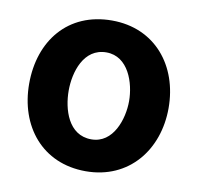

<svg xmlns="http://www.w3.org/2000/svg" viewBox="-65 -595 695 670"><g transform="rotate(10 282.5 -260.0)"><path d="M33 -260C33 -110 125 7 280 7C433 7 527 -112 527 -260C527 -410 433 -527 280 -527C124 -527 33 -412 33 -260ZM173 -260C173 -325 199 -414 280 -414C358 -414 387 -324 387 -260C387 -197 358 -106 280 -106C198 -106 173 -195 173 -260Z"/></g></svg>

Font: Asimov Print
Style: Regular
Weight: 500
Designer: Google
Version: Version 2.000980: 2014